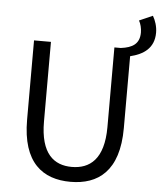

<svg xmlns="http://www.w3.org/2000/svg" viewBox="-61 -975 875 1040"><g transform="rotate(5 376.5 -454.5)"><path d="M361 13C510 13 624 -67 624 -302V-693C695 -710 753 -747 753 -832C753 -866 742 -898 728 -922L655 -890C665 -873 671 -848 671 -826C671 -764 633 -741 570 -733H535V-300C535 -124 458 -68 361 -68C265 -68 190 -124 190 -300V-733H98V-302C98 -67 211 13 361 13Z"/></g></svg>

Font: Source Han Sans JP
Style: Regular
Weight: 400
Designer: Ryoko NISHIZUKA 西塚涼子 (kana, bopomofo & ideographs); Paul D. Hunt (Latin, Greek & Cyrillic); Sandoll Communications 산돌커뮤니
Foundry: Adobe
Version: Version 2.004;hotconv 1.0.118;makeotfexe 2.5.65603